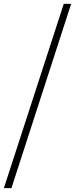

<svg xmlns="http://www.w3.org/2000/svg" viewBox="-22 -844 387 991"><path d="M-2 127 307.1 -824.2H345.2L37.1 127Z"/></svg>

Font: Montserrat Ultra Light
Style: Regular
Weight: 200
Designer: Julieta Ulanovsky
Foundry: Julieta Ulanovsky
Version: Version 3.001;PS 003.001;hotconv 1.0.70;makeotf.lib2.5.58329